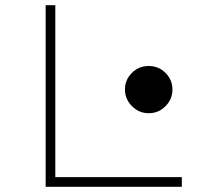

<svg xmlns="http://www.w3.org/2000/svg" viewBox="-20 -716 780 736"><path d="M155 0V-696H192V-37H677V0ZM550 -463Q588 -463 614.5 -436.5Q641 -410 641 -373Q641 -336 614.5 -309Q588 -282 550 -282Q513 -282 486 -309Q459 -336 459 -373Q459 -410 485.5 -436.5Q512 -463 550 -463Z"/></svg>

Font: M Major Mono Display
Style: Regular
Weight: 400
Designer: Emre Parlak
Foundry: Emre Parlak
Version: Version 2.000; ttfautohint (v1.8) -l 8 -r 50 -G 200 -x 14 -D